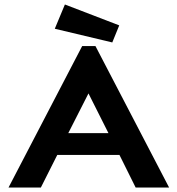

<svg xmlns="http://www.w3.org/2000/svg" viewBox="-20 -835 790 855"><path d="M584 0 512 -145H235L162 0H18L346 -630H405L733 0ZM374 -419 284 -242H463ZM480 -646 224 -707 269 -815 511 -722Z"/></svg>

Font: Inconsolata ExtraExpanded ExtraBold
Style: Regular
Weight: 800
Width: 8
Monospace: yes
Designer: Raph Levien, Cyreal, Brenton Simpson
Foundry: Raph Levien, Cyreal, Google
Version: Version 3.001; ttfautohint (v1.8.2.53-6de2)